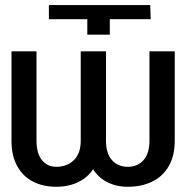

<svg xmlns="http://www.w3.org/2000/svg" viewBox="-20 -712 730 742"><path d="M168.9 -637.7V-692.4H560.5L562.5 -637.7H404.3V-578.1H317.4V-637.7ZM369.1 -513.7V-168Q369.1 -110.4 347.2 -70.3Q325.2 -30.3 286.6 -10.3Q248 9.8 197.3 9.8Q146.5 9.8 107.4 -10.3Q68.4 -30.3 46.4 -70.3Q24.4 -110.4 24.4 -168V-513.7H121.1V-168Q121.1 -119.1 142.1 -93.3Q163.1 -67.4 197.3 -67.4Q239.3 -67.4 265.6 -93.3Q292 -119.1 292 -168V-513.7ZM655.3 -513.7V-168Q655.3 -110.4 632.3 -70.3Q609.4 -30.3 568.4 -10.3Q527.3 9.8 474.6 9.8Q426.8 9.8 390.1 -10.3Q353.5 -30.3 332.5 -70.3Q311.5 -110.4 311.5 -168V-513.7H389.6V-168Q389.6 -119.1 412.6 -93.3Q435.5 -67.4 474.6 -67.4Q511.7 -67.4 534.7 -93.3Q557.6 -119.1 557.6 -168V-513.7Z"/></svg>

Font: Pretendard GOV Variable
Style: Regular
Weight: 400
Designer: Base glyphs from Inter by Rasmus Andersson; Hangul glyphs from Noto Sans CJK(Source Han Sans) by Jang Soo-young and Kang
Foundry: Kil Hyung-jin
Version: Version 1.307;Glyphs 3.2 (3192)